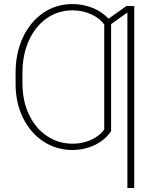

<svg xmlns="http://www.w3.org/2000/svg" viewBox="-20 -737 784 956"><path d="M339.8 9.8Q261.2 9.8 196.8 -32.2Q132.3 -74.2 95 -149.4Q57.6 -224.6 57.6 -319.3V-375Q57.6 -472.7 94.2 -550.8Q130.9 -628.9 195.3 -672.9Q259.8 -716.8 340.8 -716.8Q393.6 -716.8 440.7 -697.8Q487.8 -678.7 520.5 -644L609.4 -707H648.4V199.2H614.3V-674.8L533.2 -616.7V-84Q503.9 -40 452.1 -15.1Q400.4 9.8 339.8 9.8ZM341.8 -21.5Q391.1 -21.5 434.1 -41Q477.1 -60.5 499 -92.8V-615.2Q475.1 -647.9 432.4 -666.7Q389.6 -685.5 340.8 -685.5Q269.5 -685.5 212.6 -645.8Q155.8 -606 123.8 -535.2Q91.8 -464.4 91.8 -375V-319.3Q92.3 -232.9 125 -165Q157.7 -97.2 214.6 -59.3Q271.5 -21.5 341.8 -21.5Z"/></svg>

Font: Pretendard Std Thin
Style: Regular
Weight: 100
Designer: Base glyphs from Inter by Rasmus Andersson; Hangeul glyphs from Noto Sans CJK(Source Han Sans) by Jang Soo-young and Kan
Foundry: Kil Hyung-jin
Version: Version 1.309